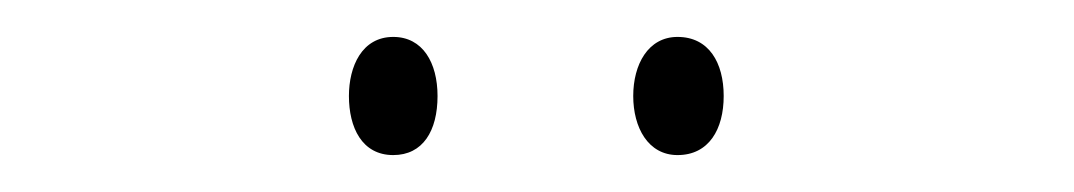

<svg xmlns="http://www.w3.org/2000/svg" viewBox="-20 -720 582 104"><path d="M169 -668C169 -651 176 -636 193 -636C209 -636 217 -649 217 -668C217 -686 209 -700 193 -700C176 -700 169 -684 169 -668ZM323 -668C323 -651 331 -636 347 -636C364 -636 372 -650 372 -668C372 -686 364 -700 347 -700C331 -700 323 -685 323 -668Z"/></svg>

Font: Noto Sans Lao UI Cond Thin
Style: Regular
Weight: 100
Width: 3
Designer: Monotype Design Team
Foundry: Monotype Imaging Inc.
Version: Version 2.000